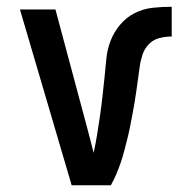

<svg xmlns="http://www.w3.org/2000/svg" viewBox="-20 -548 540 568"><path d="M192 0 39 -520H144L237 -173Q242 -154 247 -135Q252 -116 257 -96Q263 -123 267.5 -151Q272 -179 276 -206.5Q280 -234 283 -261.5Q286 -289 289 -317Q292 -345 294.5 -373Q297 -401 307 -427Q317 -453 335.5 -475Q354 -497 379 -509.5Q404 -522 432 -525Q460 -528 488 -528V-440Q470 -440 452 -435.5Q434 -431 421 -418Q408 -405 402 -387.5Q396 -370 393.5 -352Q391 -334 388.5 -316Q386 -298 383.5 -280Q381 -262 378 -244Q375 -226 371.5 -208Q368 -190 364.5 -172Q361 -154 356.5 -136.5Q352 -119 347.5 -101.5Q343 -84 337 -66.5Q331 -49 324 -32.5Q317 -16 308 0Z"/></svg>

Font: Iosevka SS18 Semibold
Style: Regular
Weight: 600
Monospace: yes
Designer: Belleve Invis
Foundry: Belleve Invis
Version: Version 25.1.1; ttfautohint (v1.8.4)